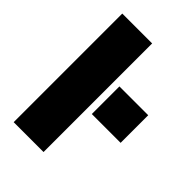

<svg xmlns="http://www.w3.org/2000/svg" viewBox="-214 -810 900 900"><g transform="rotate(45 236.5 -360.0)"><path d="M282 -286V-469H473V-286ZM50 0V-720H248V0Z"/></g></svg>

Font: Chivo Medium Black
Style: Regular
Weight: 900
Version: Version 2.002